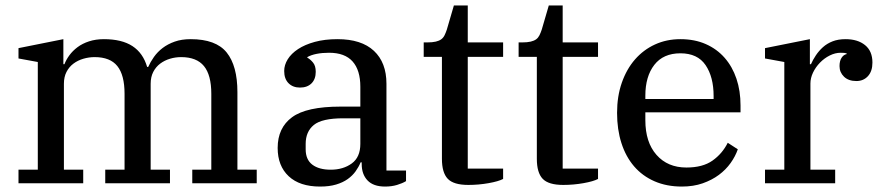

<svg xmlns="http://www.w3.org/2000/svg" viewBox="-20 -674 3239 706"><path d="M48 -50H119V-446L48 -459V-497L213 -530V-438H217Q223 -454 235 -470.5Q247 -487 265 -500.5Q283 -514 307.5 -522Q332 -530 362 -530Q428 -530 467 -504.5Q506 -479 521 -428H525Q533 -446 546 -464.5Q559 -483 578 -497.5Q597 -512 622.5 -521Q648 -530 681 -530Q774 -530 813.5 -481Q853 -432 853 -335V-50H924V0H687V-50H757V-329Q757 -398 730 -431Q703 -464 646 -464Q625 -464 605 -458Q585 -452 569 -440Q553 -428 543.5 -409.5Q534 -391 534 -366V-50H605V0H367V-50H438V-329Q438 -398 411.5 -431Q385 -464 328 -464Q307 -464 286.5 -458Q266 -452 250 -440Q234 -428 224.5 -409.5Q215 -391 215 -366V-50H286V0H48Z M1157 12Q1082 12 1041.5 -26Q1001 -64 1001 -130Q1001 -204 1054 -243Q1107 -282 1232 -282H1305V-355Q1305 -416 1276.5 -448Q1248 -480 1190 -480Q1165 -480 1144.5 -476Q1124 -472 1110 -464V-462Q1121 -456 1131 -444Q1141 -432 1141 -410Q1141 -383 1125.5 -367.5Q1110 -352 1083 -352Q1057 -352 1041 -368Q1025 -384 1025 -413Q1025 -435 1038 -456Q1051 -477 1076 -493.5Q1101 -510 1137.5 -520Q1174 -530 1221 -530Q1309 -530 1355 -487Q1401 -444 1401 -366V-47H1473V-8Q1460 0 1440 6Q1420 12 1396 12Q1353 12 1331.5 -10.5Q1310 -33 1310 -71V-77H1306Q1299 -60 1287.5 -44Q1276 -28 1258.5 -15.5Q1241 -3 1216 4.5Q1191 12 1157 12ZM1196 -50Q1242 -50 1273.5 -73Q1305 -96 1305 -145V-239H1242Q1164 -239 1134 -214.5Q1104 -190 1104 -145V-125Q1104 -87 1128.5 -68.5Q1153 -50 1196 -50Z M1702 6Q1648 6 1626.5 -16.5Q1605 -39 1605 -90V-465H1538V-518H1550Q1570 -518 1582.5 -521Q1595 -524 1602.5 -529.5Q1610 -535 1614.5 -544Q1619 -553 1623 -565L1649 -654H1700V-518H1830V-465H1700V-54H1830V-16Q1813 -7 1776.5 -0.5Q1740 6 1702 6Z M2051 6Q1997 6 1975.5 -16.5Q1954 -39 1954 -90V-465H1887V-518H1899Q1919 -518 1931.5 -521Q1944 -524 1951.5 -529.5Q1959 -535 1963.5 -544Q1968 -553 1972 -565L1998 -654H2049V-518H2179V-465H2049V-54H2179V-16Q2162 -7 2125.5 -0.5Q2089 6 2051 6Z M2487 12Q2431 12 2386.5 -7.5Q2342 -27 2311.5 -62.5Q2281 -98 2265 -148Q2249 -198 2249 -259Q2249 -320 2266.5 -370Q2284 -420 2315 -455.5Q2346 -491 2388.5 -510.5Q2431 -530 2482 -530Q2534 -530 2575 -512Q2616 -494 2644.5 -461.5Q2673 -429 2688 -384.5Q2703 -340 2703 -286V-261H2353V-232Q2353 -151 2394 -104.5Q2435 -58 2504 -58Q2564 -58 2600 -83.5Q2636 -109 2656 -149L2693 -125Q2684 -99 2666.5 -74.5Q2649 -50 2623.5 -31Q2598 -12 2564 0Q2530 12 2487 12ZM2353 -310H2604V-321Q2604 -391 2574.5 -434.5Q2545 -478 2482 -478Q2419 -478 2386 -435.5Q2353 -393 2353 -322Z M2793 -50H2864V-446L2793 -459V-497L2958 -530V-438H2962Q2969 -454 2980 -470.5Q2991 -487 3006 -500.5Q3021 -514 3041.5 -522Q3062 -530 3089 -530Q3134 -530 3161 -508Q3188 -486 3188 -444Q3188 -412 3171.5 -394Q3155 -376 3129 -376Q3100 -376 3083.5 -392Q3067 -408 3067 -431Q3067 -450 3074.5 -461.5Q3082 -473 3093 -475V-478Q3089 -479 3084 -479.5Q3079 -480 3071 -480Q3051 -480 3031 -470Q3011 -460 2995 -443.5Q2979 -427 2969.5 -407Q2960 -387 2960 -367V-50H3051V0H2793Z"/></svg>

Font: IBM Plex Serif Text
Style: Regular
Weight: 450
Designer: Mike Abbink, Paul van der Laan, Pieter van Rosmalen
Foundry: Bold Monday
Version: Version 3.001